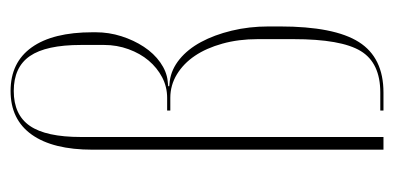

<svg xmlns="http://www.w3.org/2000/svg" viewBox="-211 -534 745 363"><g transform="rotate(-90 161.5 -352.5)"><path d="M84 0H60V-550Q60 -625 88.5 -665Q117 -705 171 -705Q225 -705 253.5 -665Q282 -625 282 -550V-544Q282 -519 274.5 -495.5Q267 -472 254.5 -453Q242 -434 225 -422Q208 -410 190 -408L180 -407V-405L190 -404Q212 -401 231 -385.5Q250 -370 263.5 -345Q277 -320 285 -287Q293 -254 293 -217V-196Q293 -93 263.5 -46.5Q234 0 168 0H134V-6H168Q224 -6 246.5 -43Q269 -80 269 -170V-238Q269 -274 260.5 -304.5Q252 -335 237.5 -356.5Q223 -378 202.5 -390.5Q182 -403 158 -403H134V-409H158Q179 -409 197 -418.5Q215 -428 228.5 -444Q242 -460 250 -482Q258 -504 258 -528V-572Q258 -638 237 -668.5Q216 -699 171 -699Q126 -699 105 -668.5Q84 -638 84 -572Z"/></g></svg>

Font: Moniqa Thin Display
Style: Regular
Weight: 100
Designer: Rajesh Rajput
Foundry: Rajesh Rajput
Version: Version 1.000